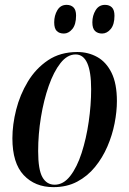

<svg xmlns="http://www.w3.org/2000/svg" viewBox="-20 -760 532 790"><path d="M200 10Q124 10 77.5 -39.5Q31 -89 31 -191Q31 -247 46.5 -308.5Q62 -370 94.5 -424Q127 -478 177.5 -512Q228 -546 298 -546Q343 -546 380 -525.5Q417 -505 439 -460.5Q461 -416 461 -344Q461 -301 451.5 -252.5Q442 -204 422 -157.5Q402 -111 371 -73Q340 -35 297.5 -12.5Q255 10 200 10ZM205 0Q241 0 269 -36Q297 -72 316 -131Q335 -190 345 -259Q355 -328 355 -393Q355 -536 291 -536Q257 -536 229 -500.5Q201 -465 180.5 -406.5Q160 -348 148.5 -278Q137 -208 137 -138Q137 -62 154.5 -31Q172 0 205 0ZM400 -622Q382 -622 371 -632.5Q360 -643 360 -668Q360 -696 373.5 -718Q387 -740 412 -740Q430 -740 440.5 -729.5Q451 -719 451 -695Q451 -659 435.5 -640.5Q420 -622 400 -622ZM243 -622Q224 -622 213.5 -632.5Q203 -643 203 -668Q203 -696 216 -718Q229 -740 254 -740Q272 -740 282.5 -729.5Q293 -719 293 -696Q293 -659 277.5 -640.5Q262 -622 243 -622Z"/></svg>

Font: Noto Serif Display ExtraCondensed SemiBold
Style: Italic
Weight: 600
Width: 2
Italic angle: -12°
Designer: Monotype Design Team
Foundry: Monotype Imaging Inc.
Version: Version 2.009